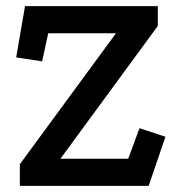

<svg xmlns="http://www.w3.org/2000/svg" viewBox="-20 -609 595 629"><path d="M62 -589H497V-524L178 -89H400L437 -189L522 -161L467 0H45V-71L360 -500H138L118 -408L33 -421Z"/></svg>

Font: Podkova SemiBold
Style: Regular
Weight: 600
Designer: Ilya Yudin
Foundry: Cyreal (www.cyreal.org)
Version: Version 2.103